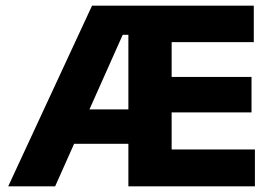

<svg xmlns="http://www.w3.org/2000/svg" viewBox="-20 -659 962 679"><path d="M9 0 305.5 -639H463.5L462.5 -536H414L175 0ZM172 -150.5V-272H459.5V-150.5ZM479.5 0V-130.5H881.5V0ZM434 0V-639H587V0ZM523.5 -261.5V-387H869.5V-261.5ZM479.5 -510V-639H877.5V-510Z"/></svg>

Font: Anek Odia
Style: Bold
Weight: 700
Designer: Yesha Goshar & Mahesh Sahu (Odia), Yesha Goshar (Latin)
Foundry: Ek Type
Version: Version 1.003